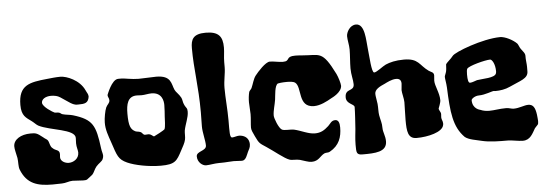

<svg xmlns="http://www.w3.org/2000/svg" viewBox="-47 -813 2766 972"><g transform="rotate(-5 1336.0 -327.0)"><path d="M448 -84C451 -91 452 -96 452 -101C452 -112 447 -122 445 -139C430 -257 417 -288 318 -318C302 -323 282 -323 266 -328C260 -329 256 -335 250 -337C242 -340 231 -338 226 -340C218 -343 167 -374 167 -395C167 -412 186 -426 216 -426C224 -426 232 -425 241 -423C265 -419 307 -376 334 -371C336 -370 342 -370 349 -370C383 -370 400 -373 405 -405C405 -419 399 -423 392 -439C368 -492 303 -518 271 -518C248 -518 224 -515 204 -513C114 -504 57 -495 57 -393C57 -337 80 -327 108 -306C119 -298 129 -286 139 -281C196 -252 322 -248 322 -203C322 -195 321 -184 321 -175C321 -156 328 -140 328 -128C328 -96 299 -80 276 -80C258 -80 234 -91 234 -112C234 -117 235 -122 235 -128C235 -152 214 -147 201 -161C187 -170 188 -193 179 -204C176 -208 164 -214 158 -220C127 -245 121 -245 95 -245C47 -245 8 -222 8 -187C8 -171 14 -153 19 -127C22 -107 19 -83 25 -68C54 7 109 22 184 22C200 22 216 21 232 21C251 21 269 12 287 12C305 12 324 15 340 15C348 15 355 15 361 12C359 13 389 -9 389 -10C398 -19 403 -37 414 -50C427 -65 443 -72 448 -84Z M897 -297C896 -305 887 -311 882 -325C877 -335 877 -350 872 -359C862 -378 846 -390 841 -402C827 -433 832 -476 754 -476C727 -476 695 -473 665 -473C631 -473 595 -482 577 -482C576 -482 574 -482 573 -482C570 -482 566 -482 562 -482C528 -482 501 -404 501 -405C501 -394 508 -389 508 -378C508 -363 496 -358 489 -343C482 -327 475 -289 475 -268C474 -232 487 -199 499 -164C522 -95 526 -76 570 -56C608 -39 677 -25 739 -25C812 -25 821 -42 848 -93C857 -110 869 -130 872 -146C875 -157 873 -179 875 -192C881 -224 898 -256 898 -286C898 -290 897 -293 897 -297ZM780 -272C779 -257 779 -218 773 -207C772 -204 722 -177 718 -176C711 -176 705 -189 689 -189C683 -189 677 -188 673 -188C662 -188 661 -200 650 -204C640 -208 635 -206 625 -210C602 -222 593 -239 593 -302C593 -350 602 -390 648 -390C656 -390 665 -389 673 -389C689 -389 707 -394 723 -394C776 -394 783 -351 783 -330C783 -309 781 -285 780 -272Z M1196 -105C1191 -130 1170 -141 1147 -142C1135 -142 1121 -136 1111 -136C1098 -136 1100 -166 1100 -223C1100 -281 1094 -337 1094 -389C1094 -428 1104 -461 1104 -493C1104 -502 1104 -511 1104 -520C1104 -547 1109 -569 1109 -594C1109 -650 1088 -676 1023 -676C959 -676 947 -648 947 -604C947 -495 964 -411 964 -277C964 -252 963 -228 963 -204C963 -174 975 -133 975 -107C975 -79 924 -83 924 -56C924 -25 950 -7 967 -7C985 -7 1010 -13 1035 -13C1038 -13 1042 -13 1045 -13C1069 -13 1092 -16 1108 -16C1121 -16 1138 -14 1150 -14C1171 -14 1178 -44 1184 -56C1190 -68 1197 -78 1197 -93C1197 -96 1197 -100 1196 -105Z M1683 -348C1683 -361 1673 -393 1665 -410C1602 -536 1590 -511 1501 -519C1488 -520 1475 -521 1465 -521C1412 -521 1441 -495 1400 -495C1380 -495 1354 -502 1334 -502C1312 -502 1271 -456 1257 -438C1245 -423 1239 -396 1230 -376C1226 -369 1219 -364 1217 -358C1213 -342 1211 -324 1211 -306C1211 -286 1214 -266 1214 -246C1214 -221 1210 -196 1210 -177C1210 -165 1217 -151 1226 -132C1244 -94 1247 -94 1279 -73C1317 -48 1364 -8 1390 1C1403 6 1424 2 1443 7C1465 13 1484 22 1501 22C1538 22 1546 -4 1569 -15C1578 -19 1589 -16 1597 -21C1646 -48 1660 -90 1660 -139C1660 -161 1655 -178 1638 -178C1618 -178 1612 -162 1600 -151C1578 -131 1560 -120 1530 -120C1497 -120 1462 -140 1427 -148C1408 -152 1377 -147 1365 -154C1349 -163 1330 -214 1330 -228C1330 -253 1340 -281 1344 -308C1347 -328 1348 -379 1365 -388C1366 -389 1388 -392 1411 -392C1428 -392 1445 -390 1452 -385C1487 -360 1453 -258 1538 -258C1570 -258 1604 -276 1628 -290C1634 -293 1681 -315 1683 -348Z M2180 -105C2181 -108 2181 -111 2181 -114C2181 -126 2174 -134 2174 -145C2174 -150 2175 -156 2175 -162C2175 -173 2165 -181 2165 -191C2165 -192 2177 -219 2177 -232C2177 -270 2155 -306 2155 -333C2155 -342 2157 -352 2157 -360C2157 -377 2142 -378 2131 -386C2086 -418 2086 -453 2011 -453C1968 -453 1939 -445 1918 -436C1902 -429 1869 -401 1856 -401C1842 -401 1839 -484 1834 -525C1829 -566 1831 -651 1785 -651C1753 -651 1735 -615 1735 -596C1735 -576 1742 -551 1742 -528C1742 -497 1738 -463 1738 -432C1738 -400 1747 -373 1747 -351C1747 -312 1701 -336 1701 -288C1701 -253 1742 -252 1742 -235C1742 -210 1738 -153 1736 -124C1735 -111 1730 -75 1730 -45C1730 -5 1730 7 1761 7C1824 7 1885 6 1885 -49C1885 -77 1873 -95 1873 -118C1873 -144 1867 -155 1862 -183C1859 -199 1861 -220 1859 -241C1857 -260 1852 -280 1852 -293C1852 -315 1877 -328 1905 -340C1915 -345 1941 -359 1963 -359C1982 -359 1989 -349 1989 -333C1989 -322 1986 -309 1986 -300C1986 -286 1995 -256 1995 -238C1995 -212 1993 -179 1993 -148C1993 -89 1997 -52 2041 -52C2099 -52 2173 -70 2180 -105Z M2658 -117C2653 -153 2643 -170 2618 -170C2598 -170 2572 -157 2544 -157C2531 -157 2521 -163 2505 -163C2471 -163 2445 -157 2420 -157C2405 -157 2390 -159 2374 -166C2374 -166 2335 -173 2335 -218C2335 -225 2353 -239 2374 -239C2406 -239 2443 -256 2452 -255C2455 -254 2457 -254 2460 -254C2482 -254 2510 -258 2533 -269C2588 -295 2629 -302 2629 -339C2629 -357 2630 -365 2627 -392C2623 -427 2634 -420 2605 -456C2599 -464 2595 -479 2590 -484C2570 -504 2531 -524 2506 -524C2416 -523 2273 -469 2259 -450C2249 -436 2226 -419 2222 -410C2221 -407 2222 -390 2219 -376C2217 -366 2210 -353 2210 -348C2210 -337 2215 -315 2216 -293C2221 -167 2228 -92 2284 -36C2304 -20 2340 -16 2367 -9C2408 1 2455 1 2500 1C2521 1 2552 9 2576 9C2614 9 2627 -24 2642 -49C2657 -67 2661 -63 2661 -84C2661 -93 2659 -104 2658 -117ZM2469 -342C2461 -320 2400 -322 2371 -317C2365 -316 2347 -307 2335 -307C2326 -307 2323 -323 2323 -350C2323 -363 2324 -374 2327 -379C2336 -393 2421 -415 2446 -415C2455 -415 2471 -392 2471 -353C2471 -349 2470 -345 2469 -342Z"/></g></svg>

Font: Freckle Face
Style: Regular
Weight: 400
Designer: Astigmatic (AOETI)
Foundry: Astigmatic (AOETI)
Version: Version 1.000